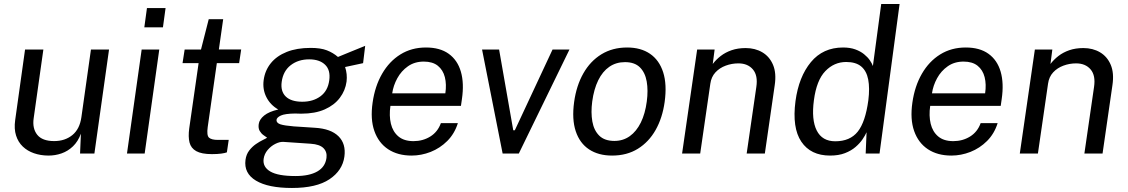

<svg xmlns="http://www.w3.org/2000/svg" viewBox="-20 -763 5604 954"><path d="M219.4 10Q181.3 9.7 148.8 -1.6Q116.3 -12.8 93.3 -34.8Q70.2 -56.8 59.8 -89.7Q49.3 -122.5 55.4 -166.1L104.5 -517H195.5L147.3 -175.4Q140 -125 164.9 -93.5Q189.9 -62 249.2 -62Q303 -62 339.6 -91.9Q376.1 -121.7 384.4 -180.7L431.9 -517H521.8L449 0H377.8L382 -98.8Q367.8 -60.1 342.6 -36Q317.5 -11.9 285.7 -0.8Q253.9 10.3 219.4 10Z M610.9 0 683.9 -517H771.4L698.8 0ZM697.1 -627.2 710.2 -723H802.7L789.6 -627.2Z M1033.1 2.8Q981.7 2.8 955.3 -11.9Q928.9 -26.6 921.7 -55Q914.6 -83.4 920.2 -124.9L966.8 -449.3H887L897.5 -517H978.7L1017.1 -667.5H1088.9L1067.5 -517.3H1178.4L1168.2 -449.3H1057.4L1012 -131.3Q1006.3 -90 1018.6 -79Q1031 -67.9 1062.7 -67.9H1116.4L1107.3 -6Q1097.8 -2.3 1079.2 0.2Q1060.6 2.8 1033.1 2.8Z M1430.5 171Q1312.7 171 1251.9 134.6Q1191 98.1 1199.8 31.2Q1203.6 3.9 1218.3 -15.2Q1233 -34.3 1251.6 -47.1Q1270.2 -59.8 1286 -67.4Q1301.8 -75 1307.2 -78.8Q1300.3 -83.8 1289.3 -91.5Q1278.3 -99.2 1270.4 -112.4Q1262.6 -125.6 1265.5 -146.4Q1268.5 -169.3 1292.4 -188.9Q1316.4 -208.4 1362.7 -218.9Q1323 -241.6 1303.5 -280.5Q1283.9 -319.3 1290.1 -365.2Q1296.6 -413.1 1325.8 -449.2Q1355 -485.2 1404.9 -505.1Q1454.8 -525 1523.6 -525Q1573.1 -525 1604.1 -513Q1635.1 -501 1659.3 -480Q1668.4 -483.8 1686.2 -491.1Q1704 -498.4 1725 -507Q1746 -515.5 1764.9 -523.2Q1783.8 -530.9 1794.5 -535.3L1784.1 -449.2L1694.7 -430Q1706.4 -395 1702 -357.9Q1696 -313.3 1668.6 -277Q1641.3 -240.6 1593.4 -219.4Q1545.5 -198.2 1477.3 -198.2Q1470.3 -198.2 1461.2 -198.5Q1452.1 -198.8 1447.2 -199Q1396.2 -198.4 1375.6 -189Q1355.1 -179.5 1353.8 -166.8Q1353.4 -151.9 1373.3 -145.3Q1393.2 -138.8 1439.9 -135Q1459.2 -133.5 1486.4 -132Q1513.6 -130.6 1545.5 -128.1Q1624 -123.4 1662 -85.8Q1699.9 -48.1 1691.2 15.2Q1681.9 84.2 1617.1 127.6Q1552.3 171 1430.5 171ZM1448.1 111.7Q1517.1 111.7 1556.7 88.9Q1596.4 66.2 1602.2 21.4Q1606 -8.2 1587.2 -27Q1568.3 -45.8 1524.1 -48.8L1388.6 -58Q1370.1 -59.2 1348.3 -48.3Q1326.4 -37.4 1309.9 -17.8Q1293.4 1.7 1289.9 26.6Q1284.6 66.5 1323 89.1Q1361.4 111.7 1448.1 111.7ZM1482.1 -257.5Q1535.8 -257.5 1572.5 -284.7Q1609.2 -311.9 1616 -364.1Q1622.9 -415 1595.2 -441.5Q1567.6 -468.1 1516.2 -468.1Q1461.9 -468.1 1424.4 -439Q1387 -410 1379.7 -356.5Q1373.2 -309.2 1400 -283.3Q1426.8 -257.5 1482.1 -257.5Z M2025.3 10Q1956.4 10 1908.7 -21.4Q1861 -52.9 1840.2 -111.9Q1819.4 -170.9 1831.4 -253.3Q1843 -334.9 1878.6 -396.5Q1914.2 -458.2 1969.6 -492.6Q2025 -527 2096.5 -527Q2166.2 -527 2209.7 -495.6Q2253.3 -464.2 2270 -406.8Q2286.7 -349.3 2275.2 -270.8L2270.3 -237H1919.9Q1912.8 -187.9 1922.3 -148.2Q1931.8 -108.6 1959.6 -85.1Q1987.5 -61.7 2034.4 -61.7Q2080.9 -61.7 2117.8 -84.5Q2154.8 -107.3 2170.6 -151.1H2255Q2238.5 -98.5 2202.4 -62.5Q2166.2 -26.5 2119.8 -8.2Q2073.2 10 2025.3 10ZM1928.8 -299.4H2192.8Q2199.4 -343.8 2190.4 -379.6Q2181.3 -415.4 2155.5 -436.2Q2129.7 -457 2085.7 -457Q2040.2 -457 2007.1 -433.7Q1973.9 -410.5 1954.1 -374.2Q1934.3 -337.9 1928.8 -299.4Z M2477.5 0 2375.2 -517H2459.9L2530.2 -115.8H2538.1L2725.5 -517H2809.6L2557.8 0Z M3021.4 10Q2953.5 10 2907 -20.7Q2860.5 -51.4 2840.7 -110.9Q2820.9 -170.3 2832.7 -256.3Q2843.9 -337.5 2878.5 -398.4Q2913 -459.3 2968.2 -493.2Q3023.5 -527 3095.9 -527Q3164.1 -527 3209.8 -495.7Q3255.6 -464.4 3275.1 -404Q3294.5 -343.7 3282.5 -256.3Q3271.5 -177.3 3237.7 -117.4Q3203.8 -57.5 3149.4 -23.8Q3095 10 3021.4 10ZM3032.8 -62.8Q3076 -62.8 3109.2 -86.5Q3142.4 -110.2 3164.1 -154.1Q3185.7 -198.1 3193.7 -258.7Q3201.1 -314 3193.3 -358.3Q3185.5 -402.6 3159.4 -428.5Q3133.2 -454.3 3085.4 -454.3Q3041.1 -454.3 3007.5 -431.1Q2973.9 -407.9 2952.4 -364Q2930.9 -320.2 2922.6 -258.7Q2915.4 -204 2923.2 -159.5Q2931 -115.1 2957.6 -88.9Q2984.2 -62.8 3032.8 -62.8Z M3369.1 0 3444 -517H3530.8L3521.5 -445.2Q3538 -466.9 3561.2 -484.9Q3584.4 -502.8 3615.1 -513.5Q3645.9 -524.2 3685.1 -524.2Q3732 -524.2 3767.8 -503.1Q3803.6 -482 3821 -440.9Q3838.4 -399.8 3829.4 -339.8L3780.3 0H3690L3738 -330.9Q3746.6 -387.7 3721.1 -417.9Q3695.5 -448.1 3648.9 -448.1Q3616.2 -448.1 3586 -436.9Q3555.7 -425.8 3534.9 -403.5Q3514.2 -381.1 3509.5 -347.3L3459.1 0Z M4104.3 10Q4008.1 10 3961.6 -59Q3915.1 -128 3932.6 -260.7Q3948.9 -381.5 4009.1 -454.3Q4069.3 -527 4168.9 -527Q4203.9 -527 4229.7 -517.6Q4255.5 -508.2 4273.3 -493.7Q4291.2 -479.2 4302 -463.5Q4312.8 -447.8 4317.2 -435L4358.5 -743H4449.8L4350.2 0H4281.3L4285.8 -106Q4279.2 -90.8 4265.9 -71.1Q4252.6 -51.4 4231.1 -32.8Q4209.6 -14.2 4178.4 -2.1Q4147.2 10 4104.3 10ZM4130.2 -61Q4203.6 -61 4241.8 -108.8Q4280 -156.6 4294.6 -265Q4302.1 -325.4 4293.9 -367.9Q4285.7 -410.4 4259.2 -432.7Q4232.7 -455 4184.5 -455Q4124.5 -455 4080.8 -409.6Q4037.1 -364.2 4024.1 -265Q4011.1 -168.1 4038.1 -114.6Q4065.1 -61 4130.2 -61Z M4707.3 10Q4638.4 10 4590.7 -21.4Q4543 -52.9 4522.2 -111.9Q4501.4 -170.9 4513.4 -253.3Q4525 -334.9 4560.6 -396.5Q4596.2 -458.2 4651.6 -492.6Q4707 -527 4778.5 -527Q4848.2 -527 4891.7 -495.6Q4935.3 -464.2 4952 -406.8Q4968.7 -349.3 4957.2 -270.8L4952.3 -237H4601.9Q4594.8 -187.9 4604.3 -148.2Q4613.8 -108.6 4641.6 -85.1Q4669.5 -61.7 4716.4 -61.7Q4762.9 -61.7 4799.8 -84.5Q4836.8 -107.3 4852.6 -151.1H4937Q4920.5 -98.5 4884.4 -62.5Q4848.2 -26.5 4801.8 -8.2Q4755.2 10 4707.3 10ZM4610.8 -299.4H4874.8Q4881.4 -343.8 4872.4 -379.6Q4863.3 -415.4 4837.5 -436.2Q4811.7 -457 4767.7 -457Q4722.2 -457 4689.1 -433.7Q4655.9 -410.5 4636.1 -374.2Q4616.3 -337.9 4610.8 -299.4Z M5047.1 0 5122 -517H5208.8L5199.5 -445.2Q5216 -466.9 5239.2 -484.9Q5262.4 -502.8 5293.1 -513.5Q5323.9 -524.2 5363.1 -524.2Q5410 -524.2 5445.8 -503.1Q5481.6 -482 5499 -440.9Q5516.4 -399.8 5507.4 -339.8L5458.3 0H5368L5416 -330.9Q5424.6 -387.7 5399.1 -417.9Q5373.5 -448.1 5326.9 -448.1Q5294.2 -448.1 5264 -436.9Q5233.7 -425.8 5212.9 -403.5Q5192.2 -381.1 5187.5 -347.3L5137.1 0Z"/></svg>

Font: Public Sans Thin
Style: Italic
Weight: 100
Italic angle: -8°
Designer: The Public Sans project authors (U.S. Web Design System). Libre Franklin designed by Pablo Impallari and Rodrigo Fuenzal
Version: Version 2.000